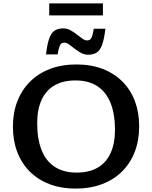

<svg xmlns="http://www.w3.org/2000/svg" viewBox="-20 -1092 890 1123"><path d="M427.5 -715Q512.5 -715 580.2 -689Q648 -663 696 -615Q744 -567 769 -500.5Q794 -434 794 -353Q794 -271 768.2 -204.2Q742.5 -137.5 694 -89.2Q645.5 -41 576.8 -15Q508 11 422.5 11Q337.5 11 269.5 -15Q201.5 -41 153.8 -89Q106 -137 80.8 -203.5Q55.5 -270 55.5 -351Q55.5 -433 81.5 -499.8Q107.5 -566.5 156 -614.8Q204.5 -663 273 -689Q341.5 -715 427.5 -715ZM428.5 -82.5Q502 -82.5 551.8 -111.8Q601.5 -141 627 -197Q652.5 -253 652.5 -332.5Q652.5 -425.5 626.5 -490Q600.5 -554.5 549.2 -588Q498 -621.5 421.5 -621.5Q348 -621.5 298.2 -592.2Q248.5 -563 223 -507.2Q197.5 -451.5 197.5 -371.5Q197.5 -279 223.2 -214.2Q249 -149.5 300.5 -116Q352 -82.5 428.5 -82.5ZM596.5 -924Q589 -860.5 576.5 -828Q564 -795.5 544.2 -783.8Q524.5 -772 495 -772Q473.5 -772 454 -782.5Q434.5 -793 417 -807Q399.5 -821 384.2 -831.8Q369 -842.5 356 -842.5Q346 -842.5 339 -837.5Q332 -832.5 327 -817.8Q322 -803 317 -774H249Q256.5 -837 269 -869.8Q281.5 -902.5 301.5 -914.2Q321.5 -926 350.5 -926Q372 -926 391.8 -915.2Q411.5 -904.5 428.8 -890.8Q446 -877 461.5 -866.2Q477 -855.5 489.5 -855.5Q499.5 -855.5 506.5 -860.5Q513.5 -865.5 518.8 -880.2Q524 -895 528.5 -924ZM268 -1002V-1072H582V-1002Z"/></svg>

Font: Newsreader 7pt Medium
Style: Regular
Weight: 500
Designer: Hugues Gentile
Foundry: Production Type
Version: Version 1.003